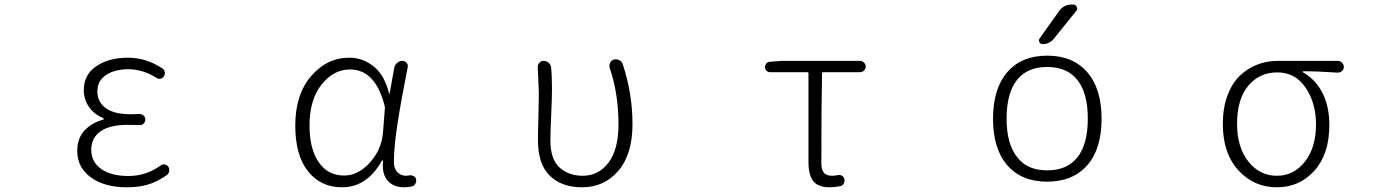

<svg xmlns="http://www.w3.org/2000/svg" viewBox="-20 -796 6040 829"><path d="M527.3 12.7Q430.7 12.7 372.1 -30.3Q313.5 -73.2 313.5 -144.5Q313.5 -199.2 345.2 -232.9Q377 -266.6 425.8 -279.3Q427.7 -280.3 427.7 -282.7Q427.7 -285.2 425.8 -286.1Q385.7 -302.7 363.8 -335Q341.8 -367.2 341.8 -407.2Q341.8 -473.6 396 -510.3Q450.2 -546.9 533.2 -546.9Q610.4 -546.9 680.7 -501Q689.5 -495.1 691.4 -485.4Q693.4 -475.6 687.5 -466.8Q682.6 -458 672.9 -456.1Q663.1 -454.1 655.3 -460Q595.7 -497.1 534.2 -497.1Q475.6 -497.1 438 -472.2Q400.4 -447.3 400.4 -401.4Q400.4 -356.4 436 -329.6Q471.7 -302.7 544.9 -302.7Q568.4 -302.7 582 -303.7Q592.8 -303.7 600.1 -296.9Q607.4 -290 607.4 -279.8Q607.4 -269.5 600.1 -262.2Q592.8 -254.9 582 -255.9Q553.7 -256.8 529.3 -256.8Q453.1 -256.8 413.6 -228.5Q374 -200.2 374 -149.4Q374 -96.7 417 -66.4Q460 -36.1 535.2 -36.1Q610.4 -36.1 672.9 -81.1Q680.7 -87.9 690.9 -85.9Q701.2 -84 707 -76.2Q710.9 -69.3 710.9 -61.5Q710.9 -47.9 700.2 -40Q660.2 -11.7 620.1 0.5Q580.1 12.7 527.3 12.7Z M1456.1 12.7Q1365.2 12.7 1310.1 -56.2Q1254.9 -125 1254.9 -253.9Q1254.9 -387.7 1323.2 -467.3Q1391.6 -546.9 1488.3 -546.9Q1545.9 -546.9 1593.3 -509.3Q1640.6 -471.7 1660.2 -391.6Q1660.2 -390.6 1661.1 -390.6Q1662.1 -390.6 1662.1 -391.6L1682.6 -504.9Q1685.5 -516.6 1695.3 -524.9Q1705.1 -533.2 1716.8 -533.2Q1728.5 -533.2 1735.8 -524.4Q1743.2 -515.6 1740.2 -504.9Q1712.9 -368.2 1696.8 -265.1Q1680.7 -162.1 1680.7 -94.7Q1680.7 -68.4 1695.8 -52.7Q1710.9 -37.1 1733.4 -37.1Q1740.2 -37.1 1749 -39.1Q1757.8 -40 1766.1 -35.6Q1774.4 -31.2 1776.4 -22.5Q1777.3 -18.6 1777.3 -15.6Q1777.3 -8.8 1773.4 -2.9Q1768.6 6.8 1758.8 8.8Q1743.2 12.7 1724.6 12.7Q1678.7 12.7 1653.3 -16.6Q1632.8 -41 1632.8 -81.1Q1632.8 -90.8 1633.8 -101.6Q1633.8 -103.5 1631.8 -103.5Q1629.9 -103.5 1628.9 -102.5Q1565.4 12.7 1456.1 12.7ZM1465.8 -38.1Q1526.4 -38.1 1577.1 -94.2Q1627.9 -150.4 1633.8 -225.6L1641.6 -326.2Q1642.6 -331.1 1641.6 -335Q1602.5 -496.1 1491.2 -496.1Q1419.9 -496.1 1368.2 -430.7Q1316.4 -365.2 1316.4 -253.9Q1316.4 -153.3 1356 -95.7Q1395.5 -38.1 1465.8 -38.1Z M2493.2 12.7Q2405.3 12.7 2354 -37.1Q2302.7 -86.9 2302.7 -191.4Q2302.7 -224.6 2304.7 -293Q2306.6 -361.3 2306.6 -394.5L2301.8 -507.8Q2301.8 -517.6 2308.6 -524.4Q2315.4 -533.2 2327.1 -533.2Q2339.8 -533.2 2349.1 -524.9Q2358.4 -516.6 2359.4 -504.9Q2363.3 -470.7 2363.3 -412.1Q2363.3 -377.9 2359.9 -298.8Q2356.4 -219.7 2356.4 -189.5Q2356.4 -109.4 2395.5 -73.2Q2434.6 -37.1 2496.1 -37.1Q2564.5 -37.1 2607.4 -93.8Q2650.4 -150.4 2650.4 -259.8Q2650.4 -392.6 2612.3 -502.9Q2609.4 -514.6 2614.7 -525.4Q2620.1 -536.1 2630.9 -539.1Q2635.7 -540 2639.6 -540Q2647.5 -540 2654.3 -536.1Q2665 -531.2 2668.9 -518.6Q2710.9 -392.6 2710.9 -259.8Q2710.9 -129.9 2649.9 -58.6Q2588.9 12.7 2493.2 12.7Z M3561.5 12.7Q3512.7 12.7 3491.7 -13.7Q3470.7 -40 3470.7 -97.7V-479.5Q3470.7 -484.4 3466.8 -484.4H3304.7Q3295.9 -484.4 3289.6 -490.7Q3283.2 -497.1 3283.2 -506.3Q3283.2 -515.6 3289.6 -522.5Q3295.9 -529.3 3304.7 -529.3L3356.4 -533.2H3693.4Q3703.1 -533.2 3710.4 -525.9Q3717.8 -518.6 3717.8 -508.3Q3717.8 -498 3710.4 -491.2Q3703.1 -484.4 3693.4 -484.4H3533.2Q3529.3 -484.4 3529.3 -479.5Q3526.4 -347.7 3526.4 -91.8Q3526.4 -63.5 3537.1 -50.3Q3547.9 -37.1 3572.3 -37.1Q3584 -37.1 3597.7 -40Q3607.4 -42 3615.7 -37.1Q3624 -32.2 3626 -22.5Q3627.9 -12.7 3623 -3.4Q3618.2 5.9 3607.4 7.8Q3584 12.7 3561.5 12.7Z M4372.1 -117.2Q4415 -60.5 4501.5 -60.5Q4587.9 -60.5 4632.3 -117.2Q4676.8 -173.8 4676.8 -283.7Q4676.8 -393.6 4632.3 -450.2Q4587.9 -506.8 4501.5 -506.8Q4415 -506.8 4370.6 -450.2Q4326.2 -393.6 4326.2 -283.7Q4326.2 -173.8 4372.1 -117.2ZM4674.8 -83Q4612.3 -11.7 4501.5 -11.7Q4390.6 -11.7 4329.1 -82.5Q4267.6 -153.3 4267.6 -283.2Q4267.6 -413.1 4329.1 -484.4Q4390.6 -555.7 4501.5 -555.7Q4612.3 -555.7 4674.3 -484.4Q4736.3 -413.1 4736.3 -283.2Q4736.3 -153.3 4674.8 -83ZM4552.7 -748Q4573.2 -776.4 4607.4 -776.4H4613.3Q4624 -776.4 4628.9 -766.6Q4630.9 -762.7 4630.9 -759.8Q4630.9 -753.9 4627 -749L4530.3 -628.9Q4511.7 -605.5 4481.4 -605.5Q4471.7 -605.5 4467.8 -614.3Q4465.8 -617.2 4465.8 -621.1Q4465.8 -626 4468.8 -629.9Z M5493.2 12.7Q5394.5 12.7 5327.1 -60.5Q5259.8 -133.8 5259.8 -260.7Q5259.8 -329.1 5279.3 -382.3Q5298.8 -435.5 5332 -467.8Q5365.2 -500 5407.2 -516.6Q5449.2 -533.2 5496.1 -533.2H5755.9Q5766.6 -533.2 5774.4 -525.4Q5782.2 -517.6 5782.2 -506.8Q5782.2 -496.1 5774.4 -489.3Q5766.6 -482.4 5755.9 -482.4Q5669.9 -488.3 5607.4 -488.3Q5605.5 -488.3 5605.5 -486.3Q5605.5 -484.4 5606.4 -483.4Q5661.1 -452.1 5690.4 -394Q5719.7 -335.9 5719.7 -255.9Q5719.7 -130.9 5655.3 -59.1Q5590.8 12.7 5493.2 12.7ZM5493.2 -37.1Q5566.4 -37.1 5614.3 -98.1Q5662.1 -159.2 5662.1 -258.8Q5662.1 -351.6 5617.2 -417.5Q5572.3 -483.4 5495.1 -483.4Q5418 -483.4 5369.6 -425.8Q5321.3 -368.2 5321.3 -260.7Q5321.3 -160.2 5370.1 -98.6Q5418.9 -37.1 5493.2 -37.1Z"/></svg>

Font: Gen Jyuu Gothic L Monospace Light
Style: Regular
Weight: 300
Designer: [Source Han Sans]
Ryoko NISHIZUKA  (kana & ideographs); Paul D. Hunt (Latin, Greek & Cyrillic); Wenlong ZHANG  (bopomofo
Version: Version 1.002.20150607